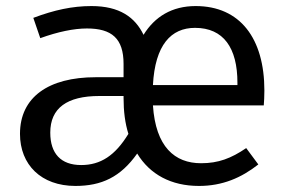

<svg xmlns="http://www.w3.org/2000/svg" viewBox="-20 -601 949 634"><path d="M853 -302C853 -474 773 -581 626 -581C548 -581 491 -546 454 -486C426 -544 375 -581 282 -581C219 -581 159 -568 90 -542L113 -475C171 -496 224 -507 267 -507C349 -507 388 -474 388 -390V-346H296C140 -346 46 -280 46 -159C46 -57 116 13 229 13C315 13 378 -16 433 -94C475 -25 545 13 637 13C715 13 777 -14 833 -58L793 -112C743 -78 701 -62 644 -62C557 -62 494 -116 485 -253H851C852 -265 853 -283 853 -302ZM764 -320H485C492 -453 545 -509 624 -509C718 -509 764 -443 764 -328ZM248 -56C181 -56 146 -94 146 -163C146 -244 201 -284 308 -284H388V-278C388 -233 393 -194 404 -159C360 -87 312 -56 248 -56Z"/></svg>

Font: Glow Sans SC Normal Book
Style: Regular
Weight: 500
Designer: Ryoko NISHIZUKA (kana, bopomofo & ideographs); Paul D. Hunt (Latin, Greek & Cyrillic); Sandoll Communications, Soo-young
Version: Version 0.93